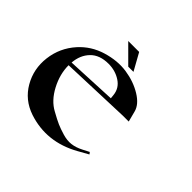

<svg xmlns="http://www.w3.org/2000/svg" viewBox="-138 -701 858 858"><g transform="rotate(45 290.5 -272.0)"><path d="M438 -295 107 -283Q107 -227 136 -172Q165 -117 210 -93Q244 -74 263.5 -65.5Q283 -57 311.5 -48.5Q340 -40 365 -43Q390 -46 417 -60L448 -76L455 -67L407 -40Q280 31 150 -12Q79 -36 43 -98.5Q7 -161 16 -235Q25 -309 75 -365Q119 -414 183.5 -433.5Q248 -453 305.5 -444.5Q363 -436 408 -408.5Q453 -381 462 -345L475 -295ZM108 -301 345 -312 343 -331Q339 -370 305.5 -392Q272 -414 229 -414Q173 -414 142.5 -382.5Q112 -351 108 -301ZM333 -467H300L219 -548H288Z"/></g></svg>

Font: Roman Uncial Modern
Style: Medium
Weight: 500
Version: Version 001.000